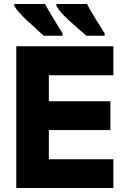

<svg xmlns="http://www.w3.org/2000/svg" viewBox="-20 -947 640 967"><path d="M507 -767V-779Q477 -826 454.5 -863Q432 -900 418 -927H264V-917Q280 -888 325.5 -846Q371 -804 415 -767ZM295 -767V-779Q266 -826 243.5 -863Q221 -900 207 -927H52V-917Q68 -889 115 -845Q162 -801 200 -767ZM551 0V-145H226V-292H536V-437H226V-568H551V-714H62V0Z"/></svg>

Font: Noto Sans Mono UI ExtraBold
Style: Regular
Weight: 800
Designer: Monotype Design team
Foundry: Monotype Imaging Inc.
Version: 1.000